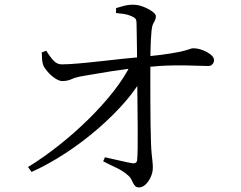

<svg xmlns="http://www.w3.org/2000/svg" viewBox="-20 -790 1040 827"><path d="M432.2 -112.6Q462.5 -106.3 496.3 -98.1Q530 -90 550.4 -86.8Q569.7 -84.5 570.7 -101.4Q572.5 -117.7 573 -154.5Q573.5 -191.3 573.1 -239.2Q572.7 -287.1 572.2 -338.3Q571.7 -389.4 571.2 -436Q570.7 -482.6 570.5 -515.3Q570.5 -544.6 570 -577.7Q569.5 -610.8 569 -640.7Q568.5 -670.5 568.1 -690.6Q567.9 -705.2 562.3 -710.9Q556.7 -716.5 543.3 -721.6Q529.9 -727.5 513.1 -730Q496.3 -732.5 479.5 -733.9L480.1 -755.2Q493.3 -759.3 512.9 -764.5Q532.4 -769.7 552.9 -769.7Q575.3 -769.7 597.9 -760.7Q620.5 -751.8 636 -740.4Q651.4 -729 651.4 -720.7Q651.4 -709.7 647.6 -702.9Q643.8 -696.1 639.4 -687Q635 -677.9 632.8 -658.7Q631.1 -641.9 629.8 -618Q628.5 -594.2 628.2 -570.5Q627.9 -546.8 627.7 -528Q627.5 -496 627.5 -448.8Q627.5 -401.6 627.7 -350.6Q627.9 -299.6 628.5 -253.3Q629.1 -207.1 630.3 -177Q631.3 -146.8 633.3 -127.2Q635.3 -107.7 636.8 -94.3Q638.3 -80.8 638.3 -68.3Q638.3 -47.8 629.5 -28.1Q620.7 -8.3 607.2 4.5Q593.7 17.2 578.6 17.2Q566.1 17.2 559.3 7.8Q552.5 -1.6 547.3 -13.8Q542 -26 531.7 -34.5Q511.5 -52.9 480.9 -67.4Q450.2 -81.8 424.3 -95.3ZM159.9 -564.2 179.3 -571.6Q196.8 -543.1 212.1 -527.5Q227.4 -512 247.3 -512.8Q272.7 -512.8 315.9 -516.5Q359.2 -520.2 410.5 -526Q461.8 -531.8 511.9 -537.1Q562.1 -542.5 601.1 -545.7Q673.8 -553 714.1 -559.6Q754.3 -566.2 772.9 -571.3Q791.5 -576.3 798.7 -579.2Q806 -582.1 812.7 -582.1Q826.8 -582.1 841.9 -577.8Q857 -573.4 870.8 -566Q884.6 -558.6 893.2 -549.7Q901.8 -540.8 901.8 -530.8Q901.8 -520.8 895.1 -513.3Q888.4 -505.7 876.7 -505.7Q853.1 -505.7 815.6 -507.3Q778.2 -509 724.4 -508.2Q670.6 -507.4 596.7 -499.8Q527.2 -493.8 457.8 -482.8Q388.4 -471.8 339.5 -463Q307.2 -457.7 288.8 -449.3Q270.5 -440.8 247.9 -440.8Q235 -440.8 217.3 -452.6Q199.6 -464.4 185.5 -480.6Q171.3 -496.8 166.7 -508.3Q162.3 -519.5 161.1 -535.5Q159.9 -551.5 159.9 -564.2ZM116 -49.4 100.7 -70.5Q166.7 -111 233.2 -163.7Q299.8 -216.3 360.2 -275.6Q420.7 -335 468.8 -396.1Q516.9 -457.2 544.9 -515.4L602.4 -517.8L600.6 -469.7Q572.7 -413.9 521.1 -354Q469.4 -294.2 403 -236.5Q336.5 -178.8 262.6 -130.4Q188.7 -82.1 116 -49.4Z"/></svg>

Font: Noto Serif JP
Style: Regular
Weight: 200
Designer: Ryoko NISHIZUKA 西塚涼子 (kana & ideographs); Frank Grießhammer (Latin, Greek & Cyrillic); Wenlong ZHANG 张文龙 (bopomofo); San
Foundry: Adobe
Version: Version 2.001;hotconv 1.1.0;makeotfexe 2.6.0